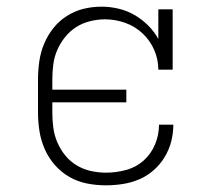

<svg xmlns="http://www.w3.org/2000/svg" viewBox="-20 -548 640 576"><path d="M298 8Q269 8 241 2.5Q213 -3 188.5 -17Q164 -31 145 -52.5Q126 -74 114.5 -100Q103 -126 98.5 -154Q94 -182 94 -210V-310Q94 -337 98 -364.5Q102 -392 112.5 -417Q123 -442 140 -463.5Q157 -485 180.5 -500Q204 -515 230.5 -521.5Q257 -528 285 -528Q310 -528 335.5 -522Q361 -516 383.5 -503Q406 -490 424.5 -471.5Q443 -453 455 -431V-520H498V-339H455Q455 -370 442.5 -398.5Q430 -427 407.5 -448Q385 -469 355.5 -479.5Q326 -490 295 -490Q273 -490 250.5 -484.5Q228 -479 209 -467Q190 -455 175.5 -437Q161 -419 152 -398.5Q143 -378 140 -355.5Q137 -333 137 -310V-279H359V-241H137V-210Q137 -187 140 -164.5Q143 -142 152 -121Q161 -100 175.5 -82Q190 -64 210 -52Q230 -40 252.5 -35Q275 -30 298 -30Q328 -30 358 -38Q388 -46 410.5 -66Q433 -86 445 -114.5Q457 -143 457 -174H500Q500 -148 493.5 -123Q487 -98 473.5 -76Q460 -54 440.5 -37Q421 -20 397.5 -10Q374 0 348.5 4Q323 8 298 8Z"/></svg>

Font: Iosevka Etoile Extralight
Style: Regular
Weight: 200
Designer: Belleve Invis
Foundry: Belleve Invis
Version: Version 22.1.2; ttfautohint (v1.8.4)